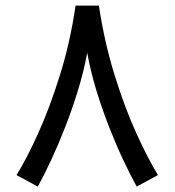

<svg xmlns="http://www.w3.org/2000/svg" viewBox="-20 -653 629 692"><path d="M252.4 -632.8H336.4Q356.4 -500 393.1 -382.1Q429.7 -264.2 471.9 -171.6Q514.2 -79.1 549.3 -22L472.7 19.5Q450.7 -20 424.8 -75Q398.9 -129.9 373.5 -194.6Q348.1 -259.3 327.1 -327.9Q306.2 -396.5 294.4 -462.9Q282.2 -396.5 261.2 -327.9Q240.2 -259.3 214.8 -194.6Q189.5 -129.9 163.8 -75Q138.2 -20 116.2 19.5L39.6 -22Q75.2 -79.1 117.2 -171.6Q159.2 -264.2 196 -382.1Q232.9 -500 252.4 -632.8Z"/></svg>

Font: Vazirmatn FD
Style: Regular
Weight: 400
Designer: Saber Rastikerdar
Foundry: Saber Rastikerdar
Version: Version 33.001